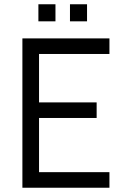

<svg xmlns="http://www.w3.org/2000/svg" viewBox="-20 -880 588 900"><path d="M85 -700H493V-627H163V-400H433V-327H163V-73H493V0H85ZM308 -860H388V-780H308ZM160 -860H240V-780H160Z"/></svg>

Font: Uncut Sans Variable
Style: Regular
Weight: 400
Designer: Kasper Nordkvist
Foundry: UNCUT.wtf
Version: Version 1.303;Glyphs 3.1.2 (3151)